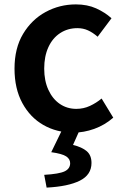

<svg xmlns="http://www.w3.org/2000/svg" viewBox="-20 -589 562 873"><path d="M314 14Q238 14 177.5 -20.5Q117 -55 81.5 -120.5Q46 -186 46 -277Q46 -370 85 -435Q124 -500 187.5 -534.5Q251 -569 325 -569Q377 -569 417 -551Q457 -533 487 -506L424 -422Q402 -441 380 -451Q358 -461 332 -461Q288 -461 253.5 -438.5Q219 -416 200 -374.5Q181 -333 181 -277Q181 -222 200 -180.5Q219 -139 252 -116.5Q285 -94 327 -94Q360 -94 389 -107.5Q418 -121 442 -141L495 -54Q456 -20 408.5 -3Q361 14 314 14ZM192 264 181 206Q249 202 274 190Q299 178 299 153Q299 134 281 122Q263 110 213 103L265 -4H345L312 70Q353 80 374.5 98.5Q396 117 396 152Q396 206 343 232.5Q290 259 192 264Z"/></svg>

Font: Noto Sans JP Thin SemiBold
Style: Regular
Weight: 600
Version: Version 2.004-H2;hotconv 1.0.118;makeotfexe 2.5.65603